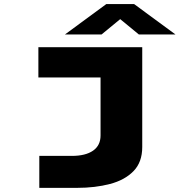

<svg xmlns="http://www.w3.org/2000/svg" viewBox="-20 -728 940 928"><path d="M170 180V25.5H326.5Q393.5 25.5 429.8 0.2Q466 -25 466 -73.5V-353.5H165.5V-500H667.5V-17.5Q667.5 56 625.2 99.2Q583 142.5 511.5 161.2Q440 180 352 180ZM294 -561.5 494 -708.5H628L828 -561.5H651L561 -635.5L471 -561.5Z"/></svg>

Font: Trispace Expanded ExtraBold
Style: Regular
Weight: 800
Width: 7
Designer: Tyler Finck
Foundry: Etcetera Type Company
Version: Version 1.210; ttfautohint (v1.8.3)